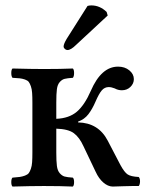

<svg xmlns="http://www.w3.org/2000/svg" viewBox="-20 -684 535 706"><path d="M187 -210.9V-123Q187 -91.3 189.2 -74Q191.4 -56.6 199.7 -47.1Q208 -37.6 217.5 -34.9Q227.1 -32.2 248 -30.8Q252.4 -26.4 252.4 -14.4Q252.4 -2.4 248 2Q204.1 0 141.1 0Q94.2 0 25.9 2Q21.5 -2.4 21.5 -14.4Q21.5 -26.4 25.9 -30.8Q43.5 -32.2 52.7 -33.4Q62 -34.7 71.8 -38.3Q81.5 -42 85.7 -47.4Q89.8 -52.7 93.5 -63.2Q97.2 -73.7 98.1 -87.6Q99.1 -101.6 99.1 -123V-307.1Q99.1 -328.6 98.1 -342.5Q97.2 -356.4 93.5 -366.9Q89.8 -377.4 85.7 -382.8Q81.5 -388.2 71.8 -391.6Q62 -395 52.7 -396Q43.5 -397 25.9 -397.9Q21.5 -403.3 21.5 -415.5Q21.5 -427.7 25.9 -432.1Q96.2 -430.2 142.1 -430.2Q202.1 -430.2 248 -432.1Q252.4 -427.7 252.4 -415.5Q252.4 -403.3 248 -397.9Q227.1 -396.5 217.5 -394Q208 -391.6 199.7 -382.3Q191.4 -373 189.2 -356Q187 -338.9 187 -307.1V-247.1Q233.9 -249 262.5 -273.2Q291 -297.4 314 -350.1Q352.5 -439 414.1 -439Q439 -439 455.6 -425.3Q472.2 -411.6 472.2 -393.1Q472.2 -376.5 459.5 -364.3Q446.8 -352.1 428.2 -352.1Q414.1 -352.1 401.9 -358.9Q389.6 -363.8 379.9 -363.8Q364.7 -363.8 354.2 -351.6Q343.8 -339.4 331.1 -310.1Q319.3 -282.7 304.9 -263.9Q290.5 -245.1 267.1 -236.8V-233.9Q341.8 -232.4 376 -167L422.9 -77.1Q437.5 -50.3 449.5 -42.5Q461.4 -34.7 490.2 -33.2Q495.1 -27.8 494.9 -16.6Q494.6 -5.4 490.2 0Q477.5 -0.5 436 0.7Q394.5 2 394 2Q376.5 1.5 359.9 -12.9Q343.3 -27.3 332 -51.8L287.1 -146Q272 -179.2 251.5 -194.3Q231 -209.5 187 -210.9ZM301.8 -662.1Q307.6 -664.1 315.9 -664.1Q347.2 -664.1 372.1 -640.1L376 -627L259.8 -519Q240.7 -500 228 -500Q222.7 -500 218.3 -504.2Q213.9 -508.3 213.9 -513.2Q213.9 -522 225.1 -541Z"/></svg>

Font: Common Serif News
Style: Regular
Weight: 450
Designer: Philipp H. Poll, Khaled Hosny
Foundry: Stefan Peev, Context Ltd.
Version: Version 1.026